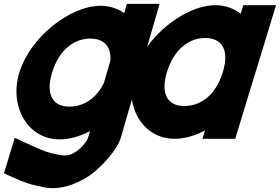

<svg xmlns="http://www.w3.org/2000/svg" viewBox="-40 -655 1452 996"><path d="M60.3 -279C114.4 -456 316.8 -624 481.1 -625C528.1 -625 569.8 -611.1 604.1 -587.1L618.1 -635H788.1L763.5 -551L703.8 -344.8C701.6 -323.1 697.2 -301.1 690.3 -279C684.7 -260.6 677.5 -242.3 668.9 -224.2L587 59L586.7 60C567.1 124 485.8 210 440.4 244C397 278 293 337 191.1 317C116.4 303 82.3 290 27 265L-19.6 244L36.7 60L139.3 107C190.3 130 209.8 138 271.4 149H272.4C311 157 338.7 145 365.4 123C394.4 100 412.7 73 416.3 61L426.7 25.3C374.5 52.5 320.3 68.3 269.2 68C104.2 68 6.2 -102 60.3 -279ZM230.3 -279C195.8 -166 232.9 -101 321.2 -102C394.6 -102 459.3 -144.9 498.8 -223.9L532.5 -340.4C537.7 -413.8 500 -454.2 429.1 -455C340.1 -455 264.5 -391 230.3 -279Z M655.9 -281C710.3 -459 912.7 -627 1077 -628C1128 -628 1172.7 -611.6 1208.5 -583.8L1222 -628H1392L1366 -543L1287 -284.5L1285.9 -281L1206.1 -20L1180.1 65H1010.1L1023.3 21.9C970.9 49.3 916.4 65.3 865.1 65C700.1 65 602.1 -105 655.9 -281ZM825.9 -281C791.7 -169 828.8 -104 917.1 -105C1004.6 -105 1079.7 -165.8 1114.1 -275.2L1115.9 -281C1150.5 -394 1113.7 -457 1025 -458C936 -458 860.5 -394 825.9 -281Z"/></svg>

Font: Nordica Plus
Style: NordicaClassicBkObl
Weight: 900
Version: Version 1.01